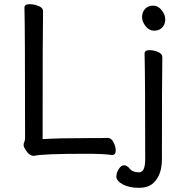

<svg xmlns="http://www.w3.org/2000/svg" viewBox="-20 -731 816 919"><path d="M143 15Q119 15 101 -16Q93 -28 93 -37Q93 -45 96.5 -52Q100 -59 100 -70Q100 -589 97 -695Q97 -711 122 -711Q142 -711 164 -702.5Q186 -694 186 -677Q184 -588 184 -65Q256 -70 402 -70Q482 -70 495 -71Q513 -71 523.5 -49.5Q534 -28 534 -11Q534 11 516 11Q477 5 393 5Q181 5 143 15ZM537 114Q537 96 548.5 78Q560 60 574 60Q588 60 601.5 77Q615 94 646 94Q675 94 675 31Q675 -364 672 -475Q672 -491 696 -491Q715 -491 736 -482.5Q757 -474 757 -457Q755 -364 755 30Q755 108 714 145Q690 168 644 168Q598 168 567.5 151.5Q537 135 537 114ZM660 -650Q660 -672 674 -688Q688 -704 713 -704Q737 -704 754 -682Q771 -660 771 -638Q771 -615 756.5 -599.5Q742 -584 718 -584Q694 -584 677 -605.5Q660 -627 660 -650Z"/></svg>

Font: LXGW WenKai Lite
Style: Bold
Weight: 700
Designer: LXGW / Fontworks Inc.
Foundry: LXGW / Fontworks Inc.
Version: Version 1.330;April 28, 2024